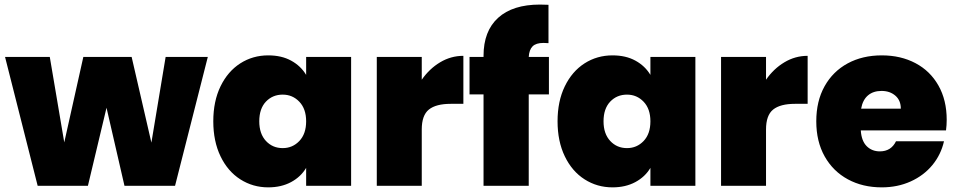

<svg xmlns="http://www.w3.org/2000/svg" viewBox="-20 -809 4166 836"><path d="M2 -561H196.8L259.8 -189L342.8 -561H553.2L639.2 -188L701.2 -561H884.8L742.2 0H522L443.8 -339.8L362.8 0H144Z M908.7 -280.8Q908.7 -368.2 940.2 -433.1Q971.7 -498 1026.1 -533Q1080.6 -567.9 1147.9 -567.9Q1206.1 -567.9 1247.8 -544.9Q1289.6 -522 1313 -482.9V-561H1508.8V0H1313V-78.1Q1290 -39.1 1247.3 -16.1Q1204.6 6.8 1147.9 6.8Q1081.1 6.8 1026.4 -28.1Q971.7 -63 940.2 -128.4Q908.7 -193.8 908.7 -280.8ZM1108.9 -280.8Q1108.9 -226.6 1137.9 -195.3Q1167 -164.1 1210.9 -164.1Q1253.9 -164.1 1283.4 -195.1Q1313 -226.1 1313 -280.8Q1313 -335 1283.4 -366Q1253.9 -397 1210.9 -397Q1167 -397 1137.9 -366.5Q1108.9 -335.9 1108.9 -280.8Z M1620.6 0V-561H1816.4V-461.9Q1849.6 -509.8 1896.5 -537.8Q1943.4 -565.9 1997.6 -565.9V-356.9H1942.4Q1878.4 -356.9 1847.4 -332Q1816.4 -307.1 1816.4 -245.1V0Z M2024.4 -397.9V-561H2085.4V-565.9Q2085.4 -673.8 2148.9 -731.4Q2212.4 -789.1 2331.1 -789.1Q2355 -789.1 2368.2 -788.1V-621.1Q2360.4 -622.1 2346.2 -622.1Q2314 -622.1 2299.1 -607.4Q2284.2 -592.8 2282.2 -561H2370.1V-397.9H2282.2V0H2085.4V-397.9Z M2407.7 -280.8Q2407.7 -368.2 2439.2 -433.1Q2470.7 -498 2525.1 -533Q2579.6 -567.9 2647 -567.9Q2705.1 -567.9 2746.8 -544.9Q2788.6 -522 2812 -482.9V-561H3007.8V0H2812V-78.1Q2789.1 -39.1 2746.3 -16.1Q2703.6 6.8 2647 6.8Q2580.1 6.8 2525.4 -28.1Q2470.7 -63 2439.2 -128.4Q2407.7 -193.8 2407.7 -280.8ZM2607.9 -280.8Q2607.9 -226.6 2637 -195.3Q2666 -164.1 2710 -164.1Q2752.9 -164.1 2782.5 -195.1Q2812 -226.1 2812 -280.8Q2812 -335 2782.5 -366Q2752.9 -397 2710 -397Q2666 -397 2637 -366.5Q2607.9 -335.9 2607.9 -280.8Z M3119.6 0V-561H3315.4V-461.9Q3348.6 -509.8 3395.5 -537.8Q3442.4 -565.9 3496.6 -565.9V-356.9H3441.4Q3377.4 -356.9 3346.4 -332Q3315.4 -307.1 3315.4 -245.1V0Z M3534.2 -280.8Q3534.2 -368.7 3570.3 -433.3Q3606.4 -498 3670.9 -533Q3735.4 -567.9 3819.3 -567.9Q3902.3 -567.9 3966.3 -533.9Q4030.3 -500 4066.2 -436.5Q4102.1 -373 4102.1 -287.1Q4102.1 -264.2 4099.1 -241.2H3728Q3731 -195.3 3753.7 -172.6Q3776.4 -149.9 3811 -149.9Q3859.9 -149.9 3881.3 -193.8H4090.3Q4077.1 -135.7 4039.8 -90.3Q4002.4 -44.9 3945.3 -19Q3888.2 6.8 3819.3 6.8Q3736.3 6.8 3671.9 -28.1Q3607.4 -63 3570.8 -127.9Q3534.2 -192.9 3534.2 -280.8ZM3729.5 -335.9H3902.3Q3902.3 -372.1 3878.4 -392.6Q3854.5 -413.1 3818.4 -413.1Q3782.2 -413.1 3759.3 -393.6Q3736.3 -374 3729.5 -335.9Z"/></svg>

Font: Poppins ExtraBold
Style: Regular
Weight: 800
Designer: Ninad Kale (Devanagari), Jonny Pinhorn (Latin)
Foundry: Indian Type Foundry
Version: 4.004